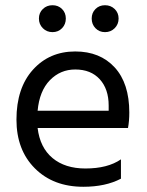

<svg xmlns="http://www.w3.org/2000/svg" viewBox="-20 -710 562 735"><path d="M443 -26Q384 5 299 5Q184 5 113.5 -65.5Q43 -136 43 -252Q43 -373 106 -443Q169 -513 268 -513Q363 -513 419 -452Q475 -391 475 -279Q475 -247 470 -220H124Q133 -145 181 -105Q229 -65 307 -65Q392 -65 443 -100ZM268 -444Q211 -444 171 -403Q131 -362 124 -286H396V-306Q396 -369 362 -406.5Q328 -444 268 -444ZM419 -675.5Q434 -661 434 -639Q434 -617 419 -602Q404 -587 382 -587Q360 -587 345.5 -602Q331 -617 331 -639Q331 -661 345.5 -675.5Q360 -690 382 -690Q404 -690 419 -675.5ZM217.5 -675.5Q232 -661 232 -639Q232 -617 217.5 -602Q203 -587 181 -587Q159 -587 144 -602Q129 -617 129 -639Q129 -661 144 -675.5Q159 -690 181 -690Q203 -690 217.5 -675.5Z"/></svg>

Font: Hind Siliguri
Style: Regular
Weight: 400
Designer: Jyotish Sonowal
Foundry: Indian Type Foundry
Version: Version 1.000;PS 1.0;hotconv 1.0.86;makeotf.lib2.5.63406; tt